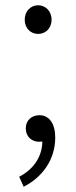

<svg xmlns="http://www.w3.org/2000/svg" viewBox="-20 -534 290 730"><path d="M125 -405C152 -405 176 -425 176 -459C176 -493 152 -514 125 -514C98 -514 74 -493 74 -459C74 -425 98 -405 125 -405ZM70 176C141 140 190 73 190 -11C190 -64 167 -96 130 -96C102 -96 78 -78 78 -46C78 -14 101 5 129 5L141 4C140 65 105 111 53 138Z"/></svg>

Font: GenYoGothic2 TW L
Style: Regular
Weight: 300
Version: Version 2.100;PS 2.1;hotconv 16.6.51;makeotf.lib2.5.65220 DE